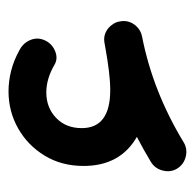

<svg xmlns="http://www.w3.org/2000/svg" viewBox="-23 -408 476 471"><g transform="rotate(-90 215.5 -172.0)"><path d="M38.1 24.4Q28.3 8.3 33 -10.7Q37.6 -29.8 53.7 -40Q84.5 -58.6 115.7 -74.7Q44.4 -115.7 44.4 -205.6Q44.4 -259.3 69.6 -300.8Q94.7 -342.3 136.5 -366Q178.2 -389.6 227.5 -389.6Q252 -389.6 277.3 -383.3Q302.7 -377 327.6 -363.3Q345.7 -354 353 -336.9Q360.4 -319.8 353.5 -302.7Q345.7 -283.7 326.9 -275.6Q308.1 -267.6 292.5 -276.9Q258.3 -296.9 224.6 -296.9Q187.5 -296.9 162.4 -272.9Q137.2 -249 137.2 -210Q137.2 -140.1 230.5 -140.1Q251 -140.1 277.3 -143.3Q303.7 -146.5 333.5 -151.9Q338.9 -152.8 344.2 -153.8Q345.7 -154.3 347.2 -154.3Q360.4 -156.7 372.3 -151.1Q384.3 -145.5 391.6 -134.3Q397.5 -126.5 398.9 -116.7V-116.2Q399.4 -115.2 399.4 -113.8Q402.3 -93.3 388.2 -77.1Q377.4 -64.9 361.8 -62Q227.1 -35.6 102.5 40Q86.4 49.8 67.4 45.2Q48.3 40.5 38.1 24.4Z"/></g></svg>

Font: Mikhak Bold
Style: Regular
Weight: 700
Designer: Amin Abedi
Version: Version 3.3